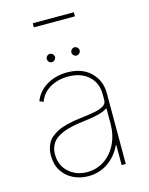

<svg xmlns="http://www.w3.org/2000/svg" viewBox="-127 -935 796 1026"><g transform="rotate(-15 270.5 -422.0)"><path d="M233 11.4Q188.2 11.4 150.4 -7.1Q112.6 -25.6 89.7 -61.1Q66.8 -96.6 66.8 -147.7Q66.8 -184.7 83.3 -215.4Q99.8 -246.1 144.4 -267.9Q188.9 -289.8 272.7 -299.7Q310.4 -304 343.8 -309.7Q377.1 -315.3 398.1 -326.7Q419 -338.1 419 -359.4V-392Q419 -454.9 376.8 -493.1Q334.5 -531.2 264.2 -531.2Q206.7 -531.2 163.7 -505.9Q120.7 -480.5 103.7 -434.7L82.4 -443.2Q101.6 -494.3 150.9 -524.1Q200.3 -554 264.2 -554Q347.3 -554 394.5 -507.6Q441.8 -461.3 441.8 -392V0H419V-110.8H416.2Q390.6 -55.4 342.7 -22Q294.7 11.4 233 11.4ZM233 -11.4Q284.8 -11.4 327.1 -39.2Q369.3 -67.1 394.2 -117Q419 -166.9 419 -233V-315.3Q398.8 -300.4 363.5 -292.1Q328.1 -283.7 281.2 -278.4Q208.1 -269.9 166.2 -252.5Q124.3 -235.1 106.9 -208.8Q89.5 -182.5 89.5 -147.7Q89.5 -85.9 130.9 -48.7Q172.2 -11.4 233 -11.4ZM201.7 -627.8Q192.5 -627.8 185.7 -634.6Q179 -641.3 179 -650.6Q179 -659.8 185.7 -666.5Q192.5 -673.3 201.7 -673.3Q210.9 -673.3 217.7 -666.5Q224.4 -659.8 224.4 -650.6Q224.4 -641.3 217.7 -634.6Q210.9 -627.8 201.7 -627.8ZM338.1 -627.8Q328.8 -627.8 322.1 -634.6Q315.3 -641.3 315.3 -650.6Q315.3 -659.8 322.1 -666.5Q328.8 -673.3 338.1 -673.3Q347.3 -673.3 354 -666.5Q360.8 -659.8 360.8 -650.6Q360.8 -641.3 354 -634.6Q347.3 -627.8 338.1 -627.8ZM383.5 -855.1V-832.4H156.2V-855.1Z"/></g></svg>

Font: Inter UI Thin
Style: Regular
Weight: 100
Designer: Rasmus Andersson
Foundry: rsms
Version: 3.2;8d6f07862